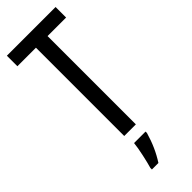

<svg xmlns="http://www.w3.org/2000/svg" viewBox="-304 -737 981 981"><g transform="rotate(-45 186.5 -246.5)"><path d="M228 0H144V-638H10V-714H362V-638H228ZM237 61H154Q151 91 141 137Q131 183 123 210V221H170Q213 155 237 71Z"/></g></svg>

Font: Noto Sans Display Condensed
Style: Regular
Weight: 400
Width: 3
Designer: Monotype Design Team
Foundry: Monotype Imaging Inc.
Version: Version 1.900